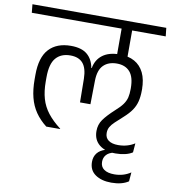

<svg xmlns="http://www.w3.org/2000/svg" viewBox="-111 -710 915 1025"><g transform="rotate(10 347.0 -197.5)"><path d="M636.5 -291 576.5 -287.5V-276Q576.5 -249 571.8 -229.5Q567 -210 553.8 -191.5Q540.5 -173 515 -150.5Q474 -113 454.8 -85.8Q435.5 -58.5 435.5 -23.5Q435.5 24 468 50.5Q500.5 77 556 77Q583.5 77 607.2 71.5Q631 66 647.5 55L651.5 5.5Q632 18 609.8 24.2Q587.5 30.5 562 30.5Q528.5 30.5 509.8 17Q491 3.5 491 -23Q491 -41 498.8 -55Q506.5 -69 523 -84.5Q539.5 -100 564.5 -122.5Q592.5 -147.5 608 -170.2Q623.5 -193 630 -219.2Q636.5 -245.5 636.5 -280ZM546 74.5 501 61V67Q471.5 75.5 456 95Q440.5 114.5 440.5 143Q440.5 188 474 211.2Q507.5 234.5 561 234.5Q590 234.5 613.2 228.5Q636.5 222.5 653.5 211L657.5 162Q638 175 616 181.5Q594 188 569 188Q533 188 513.2 174Q493.5 160 493.5 133Q493.5 111 506.5 95.8Q519.5 80.5 546 74.5ZM415.5 -585H628.5L624 -630.5H410.5ZM529.5 -600.5H473.5V-481H529.5ZM-14 -585H712L707 -630.5H-18.5ZM530 -594.5H473V-435H530ZM62.5 -237Q62.5 -182.5 73.5 -139.5Q84.5 -96.5 107.8 -62.5Q131 -28.5 167.5 0H242.5V-2Q199.5 -35 173 -69Q146.5 -103 134.8 -143.5Q123 -184 123 -237.5V-259.5Q123 -332.5 150.8 -364.5Q178.5 -396.5 229 -396.5Q274.5 -396.5 297.2 -370Q320 -343.5 321 -286.5L322.5 -158.5H379L381 -287Q382 -344 408.5 -370.5Q435 -397 481 -397Q526.5 -397 551.5 -368.8Q576.5 -340.5 576.5 -280V-274L636.5 -278V-283Q636.5 -337.5 618.8 -374Q601 -410.5 567.8 -429Q534.5 -447.5 487 -447.5Q429 -447.5 394.8 -421.8Q360.5 -396 352.5 -350H350Q342 -396 311.5 -421.8Q281 -447.5 223 -447.5Q146.5 -447.5 104.5 -402.2Q62.5 -357 62.5 -261.5Z"/></g></svg>

Font: Anek Devanagari Light
Style: Regular
Weight: 300
Designer: Kailash Malviya (Devanagari) & Yesha Goshar (Latin)
Foundry: Ek Type
Version: Version 1.003